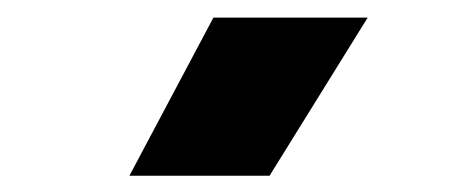

<svg xmlns="http://www.w3.org/2000/svg" viewBox="-20 -790 540 224"><path d="M131 -585 229 -769.5H409L294.5 -585Z"/></svg>

Font: Geologica ExtraBold
Style: Regular
Weight: 800
Designer: Sindre Bremnes, Frode Helland
Foundry: Monokrom Skriftforlag AS
Version: Version 1.010;gftools[0.9.28]